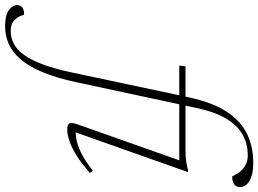

<svg xmlns="http://www.w3.org/2000/svg" viewBox="-325 -610 1014 754"><g transform="rotate(90 182.0 -233.0)"><path d="M62.5 -430 65.5 -454.5H397.5Q418.5 -454.5 437.5 -457Q456.5 -459.5 473.5 -464.5H481L320 -9.5L307.5 -23.5Q325 -22 348 -25.2Q371 -28.5 402.2 -43.2Q433.5 -58 475.5 -90.5L484 -79Q445 -44.5 413 -25Q381 -5.5 356.2 2.2Q331.5 10 314.5 10Q293.5 10 289.5 1.2Q285.5 -7.5 293 -29.5L439.5 -444L458.5 -430ZM128.5 -29Q111.5 51.5 88.8 106Q66 160.5 38 193Q10 225.5 -22.8 239.8Q-55.5 254 -92.5 254Q-134.5 254 -154.8 239.5Q-175 225 -175 206Q-175 193.5 -165.5 186.2Q-156 179 -137.5 179.5Q-135.5 186.5 -131.5 195.8Q-127.5 205 -118 215Q-109 224.5 -98 228.2Q-87 232 -73.5 232Q-47 232 -23.8 220Q-0.5 208 19.5 181Q39.5 154 56.8 108.8Q74 63.5 88.5 -3L187 -466.5Q207.5 -561.5 244.2 -617Q281 -672.5 331.5 -696.5Q382 -720.5 444 -720.5Q478 -720.5 499 -713.2Q520 -706 529.8 -694.2Q539.5 -682.5 539.5 -669Q539.5 -658.5 534.5 -651.5Q529.5 -644.5 520.2 -641Q511 -637.5 497.5 -638Q494.5 -643 488.5 -654.8Q482.5 -666.5 472.5 -676Q462 -686 448.2 -692.5Q434.5 -699 415 -699Q371 -699 334.8 -679.2Q298.5 -659.5 271.8 -615.8Q245 -572 229.5 -499.5Z"/></g></svg>

Font: Newsreader ExtraLight
Style: Italic
Weight: 250
Italic angle: -17°
Designer: Hugues Gentile
Foundry: Production Type
Version: Version 1.003